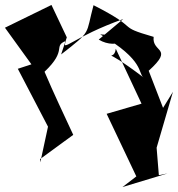

<svg xmlns="http://www.w3.org/2000/svg" viewBox="-58 -581 719 776"><path d="M341 -421C415 -375 506 -437 347 -442C528 -337 499 -284 522 -268C334 -411 403 -320 410 -384L514 -162L373 -121L493 132L437 175L619 120L584 127L575 16L641 -210L601 -145L543 -295C648 -390 555 -367 563 -432C404 -478 519 -459 320 -560C287 -438 315 -459 189 -361L212 -430L150 -561L-38 -469L69 -321L14 -303L136 -69L105 75L104 62L238 -36C199 -120 159 -204 122 -291C217 -381 154 -394 209 -416C187 -365 238 -432 440 -504Z"/></svg>

Font: Asimov Silicon
Style: Regular
Weight: 400
Designer: Google
Version: Version 2.000980; 2014